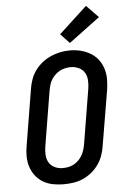

<svg xmlns="http://www.w3.org/2000/svg" viewBox="-64 -1036 728 1090"><g transform="rotate(-5 300.0 -491.0)"><path d="M254 8Q223 8 192.5 2Q162 -4 137 -19Q112 -34 94 -57.5Q76 -81 67 -109.5Q58 -138 58 -169.5Q58 -201 64 -232L116 -547Q120 -574 129.5 -601Q139 -628 156 -651.5Q173 -675 196.5 -693.5Q220 -712 246.5 -723.5Q273 -735 300 -740.5Q327 -746 355 -746Q387 -746 416.5 -738.5Q446 -731 471.5 -716Q497 -701 515 -677.5Q533 -654 542 -625.5Q551 -597 551 -565.5Q551 -534 546 -503L493 -188Q489 -161 479.5 -134.5Q470 -108 453 -84Q436 -60 413 -41.5Q390 -23 363.5 -11.5Q337 0 309 4Q281 8 254 8ZM256 -84Q272 -84 288 -87Q304 -90 318.5 -97.5Q333 -105 345.5 -117Q358 -129 366.5 -143Q375 -157 380 -172.5Q385 -188 388 -203L440 -518Q444 -542 443 -566.5Q442 -591 430.5 -611Q419 -631 397 -641Q375 -651 351 -651Q335 -651 319.5 -647.5Q304 -644 289.5 -636.5Q275 -629 263 -617.5Q251 -606 242 -592Q233 -578 228.5 -562.5Q224 -547 221 -532L169 -217Q165 -193 166 -168.5Q167 -144 178 -124.5Q189 -105 210.5 -94.5Q232 -84 256 -84Q256 -84 256 -84Q256 -84 256 -84ZM359 -788 308 -842 468 -990 536 -920Z"/></g></svg>

Font: Iosevka Etoile SmBdObl
Style: Regular
Weight: 600
Italic angle: -9°
Designer: Belleve Invis
Foundry: Belleve Invis
Version: Version 15.5.2; ttfautohint (v1.8.4)